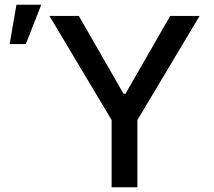

<svg xmlns="http://www.w3.org/2000/svg" viewBox="-20 -795 907 815"><path d="M190 -727.3 453.8 -285.5V0H563.2V-285.5L827.1 -727.3H702.4L512.4 -396.7H504.6L314.6 -727.3ZM21 -608H89.5L155.2 -774.9H49.7Z"/></svg>

Font: Margiela Sans Medium
Style: Regular
Weight: 500
Designer: Stefan Endress, Andreas Faust
Version: Version 1.100;FEAKit 1.0